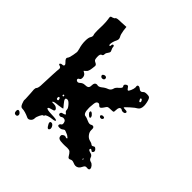

<svg xmlns="http://www.w3.org/2000/svg" viewBox="-206 -796 1042 1042"><g transform="rotate(45 315.0 -275.5)"><path d="M509 20Q511 16 509 13Q508 12 506.5 13.5Q505 15 505 17Q505 22 509 20ZM187 -120Q185 -130 179 -130Q174 -130 174 -122Q174 -112 182 -112Q189 -112 187 -120ZM188 -157Q184 -157 184 -152Q184 -147 188 -147Q193 -147 193 -152Q193 -157 188 -157ZM509 -431Q505 -439 500 -439Q491 -439 500 -424Q504 -416 509 -421Q512 -424 509 -431ZM91 -648Q93 -655 130 -655L167 -657L170 -631Q174 -605 181 -594Q188 -582 182 -569Q170 -545 170 -528Q170 -522 173 -520Q175 -519 177 -521Q179 -523 179 -527Q179 -538 186 -538Q193 -538 193 -528Q193 -522 197.5 -513Q202 -504 202 -500Q202 -496 197 -489Q188 -478 188 -469Q188 -456 179 -455Q169 -452 170 -429Q171 -414 173.5 -409.5Q176 -405 185 -401Q197 -396 197 -387Q197 -385 195 -369Q192 -341 182 -334L171 -324L183 -317Q194 -309 194 -293Q194 -280 186 -277Q179 -274 179 -268Q179 -262 187 -259Q195 -255 206 -266Q217 -275 229 -275Q245 -275 251.5 -280Q258 -285 258 -298Q258 -323 276 -323Q277 -323 278.5 -322.5Q280 -322 281 -322Q291 -320 305 -331Q319 -343 336 -349Q350 -355 354 -369Q356 -382 373 -395Q389 -409 383 -416Q377 -424 384 -431Q398 -444 406 -429Q412 -419 417 -419Q421 -419 427.5 -434Q434 -449 434 -460Q434 -462 433.5 -464.5Q433 -467 433 -468Q433 -477 442 -477Q448 -477 455 -471Q469 -458 481 -471Q485 -478 505 -478Q518 -478 523 -474Q530 -469 535 -446Q538 -432 538 -422Q538 -396 522 -387Q513 -383 489.5 -362Q466 -341 466 -338Q466 -335 481 -335Q495 -335 495 -328Q495 -317 478 -317Q472 -317 468 -320Q464 -323 461 -323Q446 -323 446 -297Q446 -284 443 -282Q440 -280 424 -280Q408 -280 403 -277.5Q398 -275 391 -263Q380 -246 373 -246Q369 -246 362 -253Q357 -259 349.5 -257Q342 -255 339 -247Q336 -241 334 -209V-201Q334 -157 355 -157Q360 -157 380 -148Q398 -140 407 -146Q412 -149 416 -149Q428 -149 428 -134V-125Q428 -111 438 -98Q448 -85 461 -81Q479 -77 485 -71Q487 -69 491 -69Q494 -69 498.5 -72Q503 -75 506 -75Q510 -75 516 -69Q526 -59 520 -50Q514 -42 508 -48Q505 -51 502 -52Q499 -53 497 -51.5Q495 -50 495 -46Q495 -40 510 -36Q527 -33 531 -19Q535 -5 549 -2Q558 0 565.5 9Q573 18 573 26Q573 30 572 31Q568 37 556 35Q548 34 543.5 37Q539 40 534 51Q524 72 504 72Q497 72 485 67Q471 61 461 67Q450 73 444 64Q432 44 425.5 39Q419 34 404 34Q402 34 395.5 34.5Q389 35 385 35H372Q350 35 341 30Q332 25 332 12Q332 6 338.5 1.5Q345 -3 351 -3Q353 -3 357 -1Q363 2 367 -1Q371 -4 355 -14Q352 -15 349 -17Q331 -25 327 -25Q324 -25 317 -20Q310 -13 296 -13Q283 -13 283 -20Q283 -28 290 -32Q298 -36 295 -49Q292 -66 275 -66Q270 -66 265 -63Q257 -57 250 -60Q242 -62 243 -70Q244 -78 252 -80Q254 -80 259.5 -82Q265 -84 267 -85Q274 -88 264 -95Q256 -100 256 -112Q256 -121 242.5 -136.5Q229 -152 220 -152Q208 -152 208 -145Q208 -137 223 -120L238 -102Q238 -99 207 -95Q177 -93 171 -87Q168 -83 174 -83Q177 -83 180 -83H185Q196 -83 204.5 -77Q213 -71 213 -64L212 -63Q212 -62 212 -61Q211 -57 193.5 -53Q176 -49 176 -43Q176 -35 217 -34Q256 -33 256 -27Q256 -21 237 -19Q222 -18 207.5 -13Q193 -8 193 -3Q193 2 187 2Q182 2 174 18.5Q166 35 166 44Q166 58 157 66Q146 76 136 72Q102 56 80 56Q69 56 62 38Q54 19 56 11V4Q56 -4 54 -34Q52 -58 52 -61Q52 -73 56 -77Q64 -85 64 -117Q64 -126 65.5 -152Q67 -178 67 -189Q69 -231 70 -233Q73 -249 59 -252Q48 -255 53 -261Q57 -266 65 -266Q77 -266 77 -274Q77 -280 68 -288Q51 -304 59 -313Q65 -319 70 -345Q74 -367 74 -371Q74 -376 70 -392Q62 -418 62 -445Q62 -469 68 -479Q76 -491 72 -501Q69 -508 69 -535Q70 -550 70 -573Q70 -600 67 -618Q65 -626 65.5 -630.5Q66 -635 68 -636.5Q70 -638 76 -639Q89 -643 91 -648ZM285 -377Q285 -368 274 -366Q264 -365 259.5 -372.5Q255 -380 263 -385Q271 -390 278 -387.5Q285 -385 285 -377ZM408 -220Q412 -226 421.5 -225.5Q431 -225 431 -219Q431 -212 423 -208Q416 -206 410.5 -210.5Q405 -215 408 -220ZM352 -190Q352 -202 365 -193L374 -184Q381 -172 376 -169L375 -168H374Q369 -168 360.5 -176Q352 -184 352 -190ZM249 -2Q256 -1 261.5 7Q267 15 267 23Q267 29 263 33Q256 39 248 27Q238 13 238 5Q238 -3 249 -2ZM80 106Q66 106 66 88Q66 76 74 76Q80 76 87 83Q92 88 92 94Q92 106 80 106Z"/></g></svg>

Font: Senatorium Sm3
Style: Regular
Weight: 400
Designer: crossinguard
Version: Version 001.006